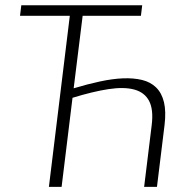

<svg xmlns="http://www.w3.org/2000/svg" viewBox="-20 -728 718 748"><path d="M591.5 0H541.5L571 -240.5Q578.5 -301 561 -334.5Q543.5 -368 503.5 -379Q463.5 -390 402.8 -380.8Q342 -371.5 262.5 -347L220 0H170.5L252 -666.5H58L63 -707.5H534L529 -666.5H302L267 -384Q320 -400 368.8 -410.5Q417.5 -421 459 -422.8Q500.5 -424.5 533.5 -416.5Q566.5 -408.5 588.2 -387.2Q610 -366 618.8 -330Q627.5 -294 621 -240.5Z"/></svg>

Font: Lato Light
Style: Italic
Weight: 300
Italic angle: -7°
Designer: Lukasz Dziedzic
Foundry: tyPoland Lukasz Dziedzic
Version: Version 2.007; 2014-02-27